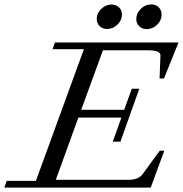

<svg xmlns="http://www.w3.org/2000/svg" viewBox="-60 -857 835 877"><path d="M610.4 -724.1Q589.4 -724.1 575.9 -737.1Q562.5 -750 562.5 -770Q562.5 -796.4 583.3 -816.7Q604 -836.9 630.4 -836.9Q651.4 -836.9 664.8 -823.7Q678.2 -810.5 678.2 -790.5Q678.2 -764.2 657.7 -744.1Q637.2 -724.1 610.4 -724.1ZM429.2 -724.6Q408.7 -724.6 395.3 -737.5Q381.8 -750.5 381.8 -770.5Q381.8 -796.4 402.6 -816.4Q423.3 -836.4 449.2 -836.4Q469.7 -836.4 483.4 -823.5Q497.1 -810.5 497.1 -790.5Q497.1 -764.2 476.3 -744.4Q455.6 -724.6 429.2 -724.6ZM-40 0 -29.3 -30.8H104L323.2 -632.3H179.7L191.4 -663.1H755.4L689 -498.5H668.9L672.9 -603.5Q673.3 -616.2 658.7 -621.8Q644 -627.4 611.3 -627.4H410.2L311 -355.5H507.3L542 -451.7H576.2L490.2 -210H455.1L494.6 -319.8H297.9L194.8 -35.6H527.3Q572.3 -35.6 591.8 -62L669.4 -168.5H690.4L628.4 0Z"/></svg>

Font: Elstob 10pt
Style: Italic
Weight: 400
Italic angle: -20°
Designer: Peter S. Baker
Version: Version 1.015